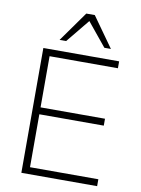

<svg xmlns="http://www.w3.org/2000/svg" viewBox="-100 -1002 782 1068"><g transform="rotate(10 291.0 -467.5)"><path d="M97 0V-705H525V-666H139V-377H503V-338H139V-39H525V0ZM178 -765 299 -935H347L468 -765H431L323 -897L215 -765Z"/></g></svg>

Font: Mulish ExtraLight ExtraLight
Style: Regular
Weight: 250
Version: Version 3.603